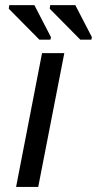

<svg xmlns="http://www.w3.org/2000/svg" viewBox="-20 -738 383 758"><path d="M43.5 0 146 -528.3H233.9L130.9 0ZM135.3 -581.5 14.6 -703.6 16.6 -717.8H115.7L181.2 -591.3L179.2 -581.5ZM296.9 -581.5 176.3 -703.6 178.2 -717.8H277.3L342.8 -591.3L340.8 -581.5Z"/></svg>

Font: Liberation Sans
Style: Italic
Weight: 400
Italic angle: -12°
Designer: Steve Matteson
Foundry: Ascender Corporation
Version: Version 2.1.5